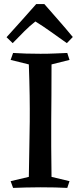

<svg xmlns="http://www.w3.org/2000/svg" viewBox="-20 -919 390 939"><path d="M309 -660 320 -626 232 -604Q232 -519 231.5 -452.5Q231 -386 230.5 -326Q230 -266 230.5 -201Q231 -136 232 -54L320 -33L309 0Q256 -3 177 -3Q138 -3 105.5 -2Q73 -1 44 0L32 -33L121 -54Q122 -135 123.5 -199.5Q125 -264 125.5 -324.5Q126 -385 125 -452Q124 -519 121 -604L32 -626L44 -660Q76 -658 107.5 -657Q139 -656 178 -656Q217 -656 249.5 -657.5Q282 -659 309 -660ZM197 -899Q230 -861 264 -822.5Q298 -784 336 -738L307 -708Q263 -739 226 -765.5Q189 -792 153 -814Q126 -793 99.5 -766.5Q73 -740 42 -708L12 -737Q49 -778 85.5 -818.5Q122 -859 157 -899Z"/></svg>

Font: Ruwudu Medium
Style: Regular
Weight: 500
Designer: Becca Hirsbrunner Spalinger
Foundry: SIL International
Version: Version 3.000